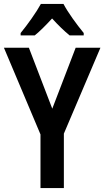

<svg xmlns="http://www.w3.org/2000/svg" viewBox="-20 -957 531 977"><path d="M303 -937H188C166 -896 119 -830 85 -789V-777H157C182 -797 214 -829 245 -863C276 -829 307 -799 334 -777H406V-789C370 -833 326 -893 303 -937ZM246 -404 127 -714H0L186 -273V0H305V-277L491 -714H365Z"/></svg>

Font: Noto Sans Thai Cond SemBd
Style: Regular
Weight: 600
Width: 3
Designer: Monotype Design Team
Foundry: Monotype Imaging Inc.
Version: Version 2.002